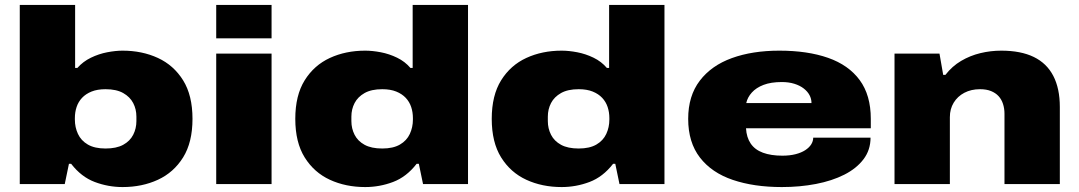

<svg xmlns="http://www.w3.org/2000/svg" viewBox="-20 -745 4368 777"><path d="M476 12Q418 12 363.5 -8.5Q309 -29 268 -82H259L242 0H60V-725H284V-470H293Q316 -496 348 -511.5Q380 -527 414 -533.5Q448 -540 476 -540Q555 -540 619 -510.5Q683 -481 721 -420Q759 -359 759 -264Q759 -169 721 -108Q683 -47 619 -17.5Q555 12 476 12ZM407 -144Q451 -144 478.5 -159Q506 -174 519 -199.5Q532 -225 532 -255V-273Q532 -303 519 -328Q506 -353 478.5 -368.5Q451 -384 407 -384Q374 -384 350.5 -374.5Q327 -365 312 -349Q297 -333 290 -312Q283 -291 283 -267V-261Q283 -230 295.5 -203Q308 -176 335.5 -160Q363 -144 407 -144Z M855 -590V-725H1079V-590ZM855 0V-528H1079V0Z M1458 12Q1379 12 1315 -17.5Q1251 -47 1213 -108Q1175 -169 1175 -264Q1175 -359 1213 -420Q1251 -481 1315 -510.5Q1379 -540 1458 -540Q1487 -540 1521 -533.5Q1555 -527 1587 -511.5Q1619 -496 1641 -470H1650V-725H1874V0H1692L1675 -82H1666Q1625 -29 1570.5 -8.5Q1516 12 1458 12ZM1527 -144Q1571 -144 1598.5 -160Q1626 -176 1638.5 -203Q1651 -230 1651 -261V-267Q1651 -291 1644 -312Q1637 -333 1622 -349Q1607 -365 1583.5 -374.5Q1560 -384 1527 -384Q1483 -384 1455.5 -368.5Q1428 -353 1415 -328Q1402 -303 1402 -273V-255Q1402 -225 1415 -199.5Q1428 -174 1455.5 -159Q1483 -144 1527 -144Z M2253 12Q2174 12 2110 -17.5Q2046 -47 2008 -108Q1970 -169 1970 -264Q1970 -359 2008 -420Q2046 -481 2110 -510.5Q2174 -540 2253 -540Q2282 -540 2316 -533.5Q2350 -527 2382 -511.5Q2414 -496 2436 -470H2445V-725H2669V0H2487L2470 -82H2461Q2420 -29 2365.5 -8.5Q2311 12 2253 12ZM2322 -144Q2366 -144 2393.5 -160Q2421 -176 2433.5 -203Q2446 -230 2446 -261V-267Q2446 -291 2439 -312Q2432 -333 2417 -349Q2402 -365 2378.5 -374.5Q2355 -384 2322 -384Q2278 -384 2250.5 -368.5Q2223 -353 2210 -328Q2197 -303 2197 -273V-255Q2197 -225 2210 -199.5Q2223 -174 2250.5 -159Q2278 -144 2322 -144Z M3144 12Q3031 12 2945.5 -17Q2860 -46 2812.5 -107.5Q2765 -169 2765 -264Q2765 -357 2812 -418.5Q2859 -480 2942 -510Q3025 -540 3134 -540Q3248 -540 3331 -511Q3414 -482 3459 -421Q3504 -360 3504 -264V-226H2999Q3001 -189 3018 -164Q3035 -139 3067.5 -127Q3100 -115 3146 -115Q3176 -115 3199.5 -121Q3223 -127 3239 -137.5Q3255 -148 3263 -161Q3271 -174 3271 -188H3503Q3503 -138 3474.5 -100.5Q3446 -63 3396.5 -38Q3347 -13 3282 -0.5Q3217 12 3144 12ZM3000 -328H3264Q3264 -345 3256 -360Q3248 -375 3232.5 -387Q3217 -399 3194.5 -406Q3172 -413 3144 -413Q3100 -413 3070 -401.5Q3040 -390 3022.5 -370.5Q3005 -351 3000 -328Z M3600 0V-528H3782L3797 -442H3806Q3833 -477 3869.5 -498.5Q3906 -520 3947.5 -530Q3989 -540 4032 -540Q4111 -540 4163.5 -514.5Q4216 -489 4242.5 -438Q4269 -387 4269 -312V0H4045V-285Q4045 -306 4039 -324.5Q4033 -343 4021 -356Q4009 -369 3990.5 -376.5Q3972 -384 3946 -384Q3910 -384 3882.5 -369.5Q3855 -355 3839.5 -329.5Q3824 -304 3824 -271V0Z"/></svg>

Font: Archivo SemiBold Expanded Black
Style: Regular
Weight: 900
Width: 7
Version: Version 2.001